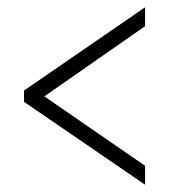

<svg xmlns="http://www.w3.org/2000/svg" viewBox="-20 -622 465 528"><path d="M379 -114 46 -342V-373L379 -602V-550L102 -357L379 -166Z"/></svg>

Font: Noto Serif Ethiopic ExtraCondensed Light
Style: Regular
Weight: 300
Width: 2
Designer: Monotype Design Team
Foundry: Monotype Imaging Inc.
Version: Version 2.102; ttfautohint (v1.8.4.7-5d5b)